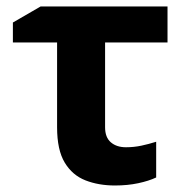

<svg xmlns="http://www.w3.org/2000/svg" viewBox="-20 -566 578 596"><path d="M500 -545.9V-434.1H306.2V-170.9Q306.2 -139.6 324 -124.3Q341.8 -108.9 371.1 -108.9Q395.5 -108.9 418.7 -113.8Q441.9 -118.7 464.8 -126V-15.1Q442.4 -4.4 409.2 2.7Q376 9.8 336.9 9.8Q286.1 9.8 245.4 -6.1Q204.6 -22 180.9 -61.3Q157.2 -100.6 157.2 -170.9V-434.1H20V-496.1L106 -545.9Z"/></svg>

Font: Wonky
Style: Regular
Weight: 400
Designer: Monotype Design Team
Foundry: Monotype Imaging Inc.
Version: Version 3.000